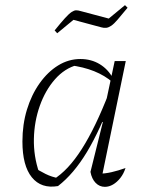

<svg xmlns="http://www.w3.org/2000/svg" viewBox="-20 -719 566 745"><path d="M205 3Q140 14 103.5 -31Q67 -76 67 -170Q67 -236 84.5 -293.5Q102 -351 133.5 -395.5Q165 -440 205.5 -465Q246 -490 292 -490Q334 -490 367 -470Q400 -450 419 -414L418 -399Q356 -453 251 -466L280 -467Q231 -454 193.5 -411.5Q156 -369 134.5 -308.5Q113 -248 111.5 -180.5Q110 -113 132 -49L108 -72Q133 -56 157 -44Q181 -32 210 -27L186 -22Q244 -57 297.5 -141Q351 -225 403 -360L419 -350Q369 -215 317.5 -129.5Q266 -44 205 3ZM373 -22 362 -45Q387 -45 413 -51Q439 -57 467 -67Q460 -45 447 -28.5Q434 -12 418.5 -3Q403 6 387 6Q366 6 351 -9.5Q336 -25 331 -52L379 -245L375 -247L425 -482H468ZM202 -590 192 -601Q217 -632 232.5 -649Q248 -666 258 -672.5Q268 -679 275.5 -679Q283 -679 293 -676L402 -647L465 -699L475 -689Q451 -660 436.5 -643Q422 -626 411.5 -619Q401 -612 392 -611Q383 -610 373 -613L265 -642Z"/></svg>

Font: Piazzolla Thin Thin
Style: Italic
Weight: 250
Italic angle: -11.3°
Version: Version 2.005